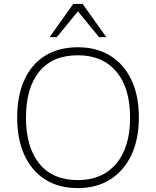

<svg xmlns="http://www.w3.org/2000/svg" viewBox="-20 -955 799 983"><path d="M68 -353Q68 -465 104.5 -545.5Q141 -626 210.5 -669.5Q280 -713 379 -713Q475 -713 545 -669.5Q615 -626 653 -545.5Q691 -465 691 -354Q691 -242 652.5 -161Q614 -80 544 -36Q474 8 379 8Q281 8 211.5 -36Q142 -80 105 -161Q68 -242 68 -353ZM113 -353Q113 -202 181 -117.5Q249 -33 379 -33Q504 -33 575 -117Q646 -201 646 -353Q646 -505 575.5 -588.5Q505 -672 379 -672Q249 -672 181 -588.5Q113 -505 113 -353ZM234 -765 355 -935H403L524 -765H487L379 -897L271 -765Z"/></svg>

Font: Mulish ExtraLight
Style: Regular
Weight: 200
Designer: Vernon Adams
Foundry: Vernon Adams
Version: Version 3.603